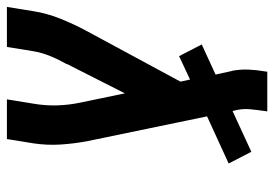

<svg xmlns="http://www.w3.org/2000/svg" viewBox="-138 -638 775 542"><g transform="rotate(90 249.0 -367.5)"><path d="M-2 0 10 -74Q16 -113 31.5 -151.5Q47 -190 67 -227L209 -490L203 -517L137 -486L104 -550L189 -589L180 -630Q180 -632 179 -634Q178 -636 178 -638Q174 -660 175 -682.5Q176 -705 180 -728L181 -735H293L292 -728Q289 -708 287 -688Q285 -668 289 -649L292 -637L407 -690L440 -626L307 -565L377 -227Q384 -190 386.5 -151.5Q389 -113 383 -74L371 0H259L271 -74Q277 -108 276 -141.5Q275 -175 268 -208L242 -333L166 -183Q164 -179 162 -175.5Q160 -172 159 -168Q146 -145 136.5 -121.5Q127 -98 123 -74L111 0Z"/></g></svg>

Font: Iosevka Curly Slab
Style: Bold Italic
Weight: 700
Italic angle: -9°
Monospace: yes
Designer: Belleve Invis
Foundry: Belleve Invis
Version: Version 22.1.2; ttfautohint (v1.8.4)